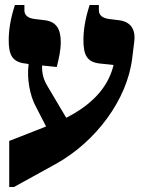

<svg xmlns="http://www.w3.org/2000/svg" viewBox="-20 -667 586 771"><path d="M203 -8C364 -97 491 -266 511 -434L519 -499C526 -552 502 -581 456 -586L416 -591C391 -595 377 -606 377 -626V-647H340C322 -592 315 -545 315 -506C315 -445 330 -418 380 -412L436 -406L434 -398C410 -310 344 -244 246 -194L173 -317C156 -345 148 -368 149 -404L208 -398C217 -435 224 -465 224 -498C224 -552 205 -581 158 -586L117 -591C91 -595 78 -606 78 -626V-647H40C22 -593 15 -545 15 -505C15 -446 30 -418 81 -412L95 -410C87 -353 100 -283 123 -241L165 -159L17 -101V84H36Z"/></svg>

Font: Noto Serif Hebrew Extra
Style: Regular
Weight: 800
Designer: Monotype Design Team
Foundry: Monotype Imaging Inc.
Version: Version 1.901